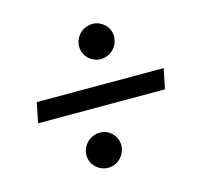

<svg xmlns="http://www.w3.org/2000/svg" viewBox="-81 -608 712 684"><g transform="rotate(-15 275.0 -266.0)"><path d="M504.9 -229H37.1L51.8 -303.2H520ZM313 -392.1Q299.3 -392.1 287.6 -397.2Q275.9 -402.3 267.3 -410.9Q258.8 -419.4 253.9 -430.9Q249 -442.4 249 -455.1Q249 -468.8 254.4 -481Q259.8 -493.2 268.8 -502Q277.8 -510.7 290 -515.9Q302.2 -521 315.9 -521Q329.1 -521 340.3 -515.9Q351.6 -510.7 360.4 -502.4Q369.1 -494.1 373.8 -482.7Q378.4 -471.2 378.4 -459Q378.4 -444.8 373.3 -432.6Q368.2 -420.4 358.9 -411.4Q349.6 -402.3 337.9 -397.2Q326.2 -392.1 313 -392.1ZM237.8 -11.2Q224.6 -11.2 212.9 -16.4Q201.2 -21.5 192.4 -30Q183.6 -38.6 178.7 -50Q173.8 -61.5 173.8 -74.2Q173.8 -87.9 179.2 -99.9Q184.6 -111.8 193.8 -120.8Q203.1 -129.9 215.3 -135Q227.5 -140.1 241.2 -140.1Q254.4 -140.1 265.6 -135Q276.9 -129.9 285.2 -121.3Q293.5 -112.8 298.3 -101.6Q303.2 -90.3 303.2 -78.1Q303.2 -64 297.9 -51.8Q292.5 -39.6 283.7 -30.5Q274.9 -21.5 262.9 -16.4Q251 -11.2 237.8 -11.2Z"/></g></svg>

Font: Code New Roman
Style: Italic
Weight: 400
Italic angle: -11°
Monospace: yes
Designer: Sam Radian
Foundry: Code New Roman
Version: Version 1.508 October 19, 2014